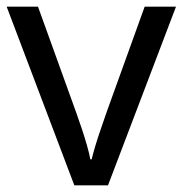

<svg xmlns="http://www.w3.org/2000/svg" viewBox="-20 -649 548 576"><path d="M203 -93 0 -629H94L208 -313Q216 -291 225 -264Q234 -237 241 -212.5Q248 -188 251 -171H255Q259 -188 266.5 -213Q274 -238 283.5 -265Q293 -292 300 -313L414 -629H508L304 -93Z"/></svg>

Font: Noto Sans Kannada UI
Style: Regular
Weight: 400
Designer: Jelle Bosma - Monotype Design Team
Foundry: Monotype Imaging Inc.
Version: Version 2.005; ttfautohint (v1.8.4.7-5d5b)